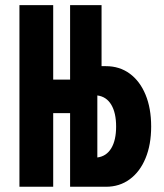

<svg xmlns="http://www.w3.org/2000/svg" viewBox="-20 -713 626 733"><path d="M54.2 0V-693.4H183.1V-409.2H247.6V-693.4H367.7V-460.4H384.3Q436.5 -460.4 475.3 -431.9Q514.2 -403.3 535.6 -351.6Q557.1 -299.8 557.1 -230Q557.1 -160.6 535.6 -108.9Q514.2 -57.1 475.3 -28.6Q436.5 0 384.3 0H247.6V-281.2H183.1V0ZM351.6 -348.6V-111.8Q386.2 -116.2 404.8 -147Q423.3 -177.7 423.3 -230Q423.3 -282.2 404.8 -313.2Q386.2 -344.2 351.6 -348.6Z"/></svg>

Font: Cascadia Code NF
Style: Bold
Weight: 700
Monospace: yes
Designer: Aaron Bell
Foundry: Saja Typeworks
Version: Version 2404.023; ttfautohint (v1.8.4)